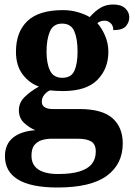

<svg xmlns="http://www.w3.org/2000/svg" viewBox="-20 -594 600 854"><path d="M236 240Q118 240 60 204.5Q2 169 2 101Q2 48 37 19Q72 -10 137 -15Q110 -26 87 -47.5Q64 -69 64 -104Q64 -137 89 -162Q114 -187 153 -209Q109 -225 80 -264Q51 -303 51 -364Q51 -452 102 -500.5Q153 -549 260 -549Q295 -549 326 -540Q357 -531 379 -518Q405 -547 429 -560.5Q453 -574 483 -574Q519 -574 537 -557Q555 -540 555 -517Q555 -495 540 -477.5Q525 -460 484 -460Q484 -480 472 -491Q460 -502 446 -502Q426 -502 413 -491Q433 -469 447.5 -435Q462 -401 462 -364Q462 -288 413 -238.5Q364 -189 260 -189Q249 -189 230 -190Q211 -191 202 -192Q188 -186 177 -172.5Q166 -159 166 -141Q166 -125 179 -117Q192 -109 213 -109H334Q434 -109 480 -68.5Q526 -28 526 44Q526 136 455 188Q384 240 236 240ZM238 180Q297 180 334 168.5Q371 157 388.5 135Q406 113 406 80Q406 48 386 35.5Q366 23 325 23H209Q189 23 168.5 28.5Q148 34 134 50Q120 66 120 99Q120 126 133.5 144Q147 162 173.5 171Q200 180 238 180ZM257 -248Q297 -248 311 -279.5Q325 -311 325 -365Q325 -421 310.5 -455Q296 -489 256 -489Q217 -489 202 -454Q187 -419 187 -364Q187 -312 202.5 -280Q218 -248 257 -248Z"/></svg>

Font: Noto Serif Test
Style: Regular
Weight: 400
Version: Version 1.000